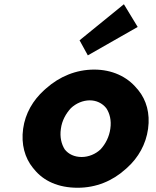

<svg xmlns="http://www.w3.org/2000/svg" viewBox="-20 -863 735 905"><path d="M314 -353C338 -376 371 -390 403 -390C434 -390 462 -377 481 -353C497 -329 506 -296 500 -256C495 -219 478 -185 454 -159C431 -137 398 -123 365 -123C331 -123 303 -136 285 -159C270 -183 261 -216 267 -256C272 -295 291 -328 314 -353ZM141 -65C185 -10 255 22 346 22C433 22 510 -10 571 -65L580 -73C632 -120 668 -183 678 -256C688 -329 670 -391 632 -438L625 -446C579 -502 508 -535 424 -535C338 -535 260 -502 197 -446L188 -438C136 -391 99 -329 89 -256C79 -183 97 -119 135 -72ZM394 -602 629 -736 564 -843 355 -673Z"/></svg>

Font: Hussar Woodtype
Style: SeBdObl
Weight: 900
Foundry: Cannot Into Space Fonts
Version: Version 1.07